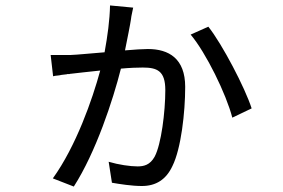

<svg xmlns="http://www.w3.org/2000/svg" viewBox="-20 -637 1040 705"><path d="M384 -617C383 -564 375 -505 364 -445C313 -441 265 -436 238 -435H166L175 -357C186 -360 195 -359 206 -362L223 -364C224 -364 226 -364 227 -365H235C236 -366 238 -366 239 -366C262 -369 303 -373 348 -378C319 -271 259 -100 174 18L251 48C332 -78 395 -270 424 -385C456 -388 485 -389 504 -389C557 -389 587 -377 587 -306C587 -226 572 -107 548 -62C531 -31 508 -26 485 -26C458 -26 416 -32 379 -43L391 34C420 39 464 46 501 46C553 46 590 22 613 -27C645 -91 660 -224 660 -318C660 -422 600 -457 523 -457C504 -457 474 -455 439 -452C448 -497 458 -546 461 -567C462 -579 466 -592 469 -609ZM680 -510C736 -444 811 -291 833 -205L904 -239C880 -314 796 -475 745 -539Z"/></svg>

Font: Spoqa Han Sans Neo Regular
Style: Regular
Weight: 400
Designer: [Spoqa Han Sans Neo] Dong-huui Kim  Younghwa Kang  Yujin Lee  [Noto Sans] Ryoko NISHIZUKA  (kana & ideographs); Paul D. 
Foundry: Spoqa (http://www.spoqa-han-sans.com)
Version: Version 1.000